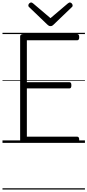

<svg xmlns="http://www.w3.org/2000/svg" viewBox="-20 -1149 703 1544"><path d="M169 0Q155 0 148.5 -5.5Q142 -11 142 -23V-856Q142 -866 149 -870.5Q156 -875 170 -875H600Q608 -875 612.5 -869.5Q617 -864 617 -850Q617 -836 612.5 -830.5Q608 -825 600 -825H196V-488H538Q546 -488 550 -482.5Q554 -477 554 -463Q554 -449 550 -443.5Q546 -438 538 -438H196V-50H600Q608 -50 612.5 -44.5Q617 -39 617 -25Q617 -11 612.5 -5.5Q608 0 600 0ZM542 -1129Q550 -1129 557 -1121.5Q564 -1114 564 -1105Q564 -1103 563.5 -1100Q563 -1097 559 -1093L411 -951Q406 -946 400.5 -942.5Q395 -939 386 -939Q377 -939 372 -942.5Q367 -946 361 -951L213 -1093Q209 -1097 208.5 -1100.5Q208 -1104 208 -1106Q208 -1115 215.5 -1122Q223 -1129 230 -1129Q235 -1129 239 -1126.5Q243 -1124 247 -1121L386 -1003L525 -1121Q530 -1124 533.5 -1126.5Q537 -1129 542 -1129ZM0 365H663V375H0ZM0 -20H663V0H0ZM0 -505H663V-500H0ZM0 -885H663V-875H0Z"/></svg>

Font: Playwrite IT Moderna Guides
Style: Regular
Weight: 400
Designer: Veronika Burian, José Scaglione
Foundry: TypeTogether
Version: Version 1.003